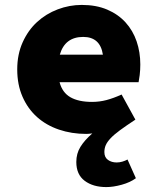

<svg xmlns="http://www.w3.org/2000/svg" viewBox="-20 -532 640 780"><path d="M412 228Q358 228 324 202.5Q290 177 290 126Q290 92 306.5 65Q323 38 355 10Q347 11 341 11.5Q335 12 330 12Q271 12 219.5 -5.5Q168 -23 130.5 -56.5Q93 -90 71.5 -139Q50 -188 50 -250Q50 -311 72 -360Q94 -409 130.5 -442.5Q167 -476 214.5 -494Q262 -512 312 -512Q371 -512 415.5 -493Q460 -474 490 -441Q520 -408 535 -364Q550 -320 550 -270Q550 -247 547.5 -227Q545 -207 543 -198H222Q233 -156 266 -137Q299 -118 354 -118Q384 -118 412.5 -125.5Q441 -133 474 -148L530 -46Q492 -21 467.5 -3Q443 15 429 30Q415 45 409.5 58Q404 71 404 86Q404 107 418.5 117.5Q433 128 454 128Q466 128 477.5 124.5Q489 121 498 116L532 192Q509 209 474.5 218.5Q440 228 412 228ZM318 -382Q244 -382 223 -310H398Q387 -382 318 -382Z"/></svg>

Font: Source Code Pro Black
Style: Regular
Weight: 900
Monospace: yes
Designer: Paul D. Hunt, Teo Tuominen
Foundry: Adobe Systems Incorporated
Version: Version 2.030;PS 1.000;hotconv 16.6.51;makeotf.lib2.5.65220